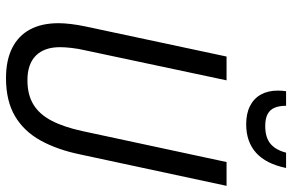

<svg xmlns="http://www.w3.org/2000/svg" viewBox="-184 -764 959 630"><g transform="rotate(90 295.0 -449.5)"><path d="M236.8 9.8Q178.2 9.8 137.9 -10.5Q97.7 -30.8 77.1 -69.1Q56.6 -107.4 56.6 -162.6Q56.6 -180.2 59.3 -203.1Q62 -226.1 67.4 -251.5L166 -713.9H244.1L145 -247.1Q140.1 -226.1 137.7 -204.6Q135.3 -183.1 135.3 -167.5Q135.3 -115.7 163.1 -88.1Q190.9 -60.5 243.7 -60.5Q291.5 -60.5 323.7 -80.3Q356 -100.1 376.7 -140.1Q397.5 -180.2 410.6 -240.7L512.2 -713.9H590.3L487.3 -233.9Q471.7 -158.2 441.4 -103.5Q411.1 -48.8 361.3 -19.5Q311.5 9.8 236.8 9.8ZM388.2 -778.3Q353 -778.3 328.4 -790.8Q303.7 -803.2 290.8 -826.4Q277.8 -849.6 277.8 -881.8Q277.8 -889.2 278.3 -896Q278.8 -902.8 279.8 -909.2H327.6Q327.6 -886.7 334 -871.6Q340.3 -856.4 355 -848.6Q369.6 -840.8 394 -840.8Q431.6 -840.8 452.1 -857.9Q472.7 -875 481.4 -909.2H531.7Q518.1 -843.3 481.9 -810.8Q445.8 -778.3 388.2 -778.3Z"/></g></svg>

Font: Open Sans SemiCondensed
Style: Italic
Weight: 400
Width: 4
Italic angle: -12°
Designer: Monotype Design Team
Foundry: Monotype Imaging Inc.
Version: Version 3.000